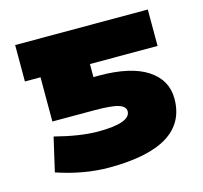

<svg xmlns="http://www.w3.org/2000/svg" viewBox="-83 -611 752 713"><g transform="rotate(-15 293.0 -255.0)"><path d="M248 -130Q373 -130 373 -175Q373 -193 347 -201.5Q321 -210 253 -210H93V-380H33V-520H543V-380H283V-330H303Q426 -330 489.5 -288.5Q553 -247 553 -175Q553 10 253 10Q157 10 53 -25L83 -155Q180 -130 248 -130Z"/></g></svg>

Font: M PLUS 1p Black
Style: Regular
Weight: 900
Version: Version 1.061